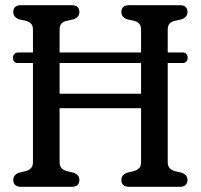

<svg xmlns="http://www.w3.org/2000/svg" viewBox="-20 -720 774 740"><path d="M29.9 -497.6Q29.9 -506.5 35.4 -512.2Q41 -517.8 49.9 -517.8H683.1Q693.1 -517.8 698.2 -512.2Q703.2 -506.5 703.2 -497.6Q703.2 -488.4 698.2 -482.7Q693.1 -477.1 683.1 -477.1H49.3Q29.9 -477.1 29.9 -497.6ZM149.1 -358.7H564.5V-303H149.1ZM209.7 -95.4Q209.7 -81.3 216.1 -73.3Q222.4 -65.2 236.4 -60.8L263.4 -54.4Q286 -46.1 286 -25.9Q286 -13.5 278.5 -6.8Q271 0 256.2 0H60.8Q46.5 0 38.8 -6.8Q31 -13.5 31 -25.9Q31 -46.1 53.3 -54.4L80 -60.8Q94.3 -65.2 100.6 -73.3Q107 -81.3 107 -95.4V-605.5Q107 -619.3 101.2 -627Q95.5 -634.8 83 -638.9L53.3 -645.6Q31 -653.9 31 -674.1Q31 -686.8 38.8 -693.4Q46.5 -700 60.8 -700H256.2Q271 -700 278.5 -693.4Q286 -686.8 286 -674.1Q286 -653.9 263.4 -645.6L233.4 -638.9Q220.9 -634.8 215.3 -627Q209.7 -619.3 209.7 -605.5ZM626.4 -95.4Q626.4 -81.3 632.8 -73.3Q639.1 -65.2 653.1 -60.8L680.1 -54.4Q702.7 -46.1 702.7 -25.9Q702.7 -13.5 695.2 -6.8Q687.7 0 672.9 0H477.5Q463.2 0 455.4 -6.8Q447.7 -13.5 447.7 -25.9Q447.7 -46.1 470 -54.4L496.7 -60.8Q511 -65.2 517.3 -73.3Q523.7 -81.3 523.7 -95.4V-605.5Q523.7 -619.3 517.9 -627Q512.2 -634.8 499.7 -638.9L470 -645.6Q447.7 -653.9 447.7 -674.1Q447.7 -686.8 455.4 -693.4Q463.2 -700 477.5 -700H672.9Q687.7 -700 695.2 -693.4Q702.7 -686.8 702.7 -674.1Q702.7 -653.9 680.1 -645.6L650.1 -638.9Q637.6 -634.8 632 -627Q626.4 -619.3 626.4 -605.5Z"/></svg>

Font: Fraunces 144pt S100 Black
Style: Regular
Weight: 900
Version: Version 1.000